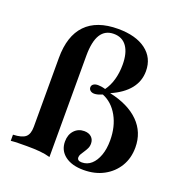

<svg xmlns="http://www.w3.org/2000/svg" viewBox="-118 -737 817 853"><g transform="rotate(20 290.5 -310.0)"><path d="M366.9 11.3Q311.3 11.3 279 -13.3Q246.8 -37.9 246.8 -79.8Q246.8 -112.1 265.3 -132.3Q283.9 -152.4 312.1 -152.4Q333.9 -152.4 346.4 -140.7Q358.9 -129 358.9 -109.7Q358.9 -96.8 353.6 -86.3Q348.4 -75.8 342.3 -66.9Q336.3 -58.1 331.5 -50Q326.6 -41.9 326.6 -33.9Q326.6 -17.7 348.4 -17.7Q374.2 -17.7 393.1 -34.7Q412.1 -51.6 423 -81.9Q433.9 -112.1 433.9 -152.4Q433.9 -217.7 406.9 -266.1Q379.8 -314.5 333.9 -333.1Q321.8 -328.2 312.9 -325.8Q304 -323.4 296 -323.4Q284.7 -323.4 277.4 -329.4Q270.2 -335.5 270.2 -344.4Q270.2 -354 278.2 -359.7Q286.3 -365.3 299.2 -365.3Q306.5 -365.3 314.9 -364.1Q323.4 -362.9 334.7 -359.7Q352.4 -383.9 361.7 -416.5Q371 -449.2 371 -487.1Q371 -542.7 349.6 -573Q328.2 -603.2 287.9 -603.2Q246.8 -603.2 226.2 -570.2Q205.6 -537.1 205.6 -469.4V8.9Q183.1 2.4 156.9 0Q130.6 -2.4 95.2 -2.4Q72.6 -2.4 53.2 -2Q33.9 -1.6 19.4 0V-29Q61.3 -30.6 77.8 -44.8Q94.4 -58.9 94.4 -93.5V-419.4Q94.4 -523.4 146 -577Q197.6 -630.6 298.4 -630.6Q382.3 -630.6 430.2 -594.8Q478.2 -558.9 478.2 -496Q478.2 -448.4 448.8 -411.7Q419.4 -375 362.1 -350Q452.4 -330.6 501.2 -281.9Q550 -233.1 550 -161.3Q550 -110.5 526.6 -71.8Q503.2 -33.1 462.1 -10.9Q421 11.3 366.9 11.3Z"/></g></svg>

Font: Playfair
Style: Bold
Weight: 700
Designer: Claus Eggers Sørensen
Foundry: Claus Eggers Sørensen
Version: Version 2.001;gftools[0.9.30]